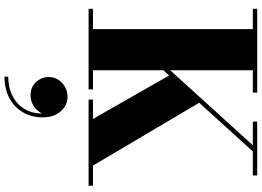

<svg xmlns="http://www.w3.org/2000/svg" viewBox="-175 -615 1164 854"><g transform="rotate(90 407.0 -188.0)"><path d="M160 -217 626 -730.5H521V-750H760.5V-730.5H653.5L187.5 -217ZM19 0V-19.5H109.5V-730.5H19V-750H392V-730.5H292.5V-19.5H377.5V0ZM423 0V-19.5H509L308 -372L430 -504L716.5 -19.5H806V0ZM321 374V357.5Q369 357.5 408 337.5Q447 317.5 468 279.2Q489 241 483.5 185.5H488.5Q489 203.5 477 220.2Q465 237 446 247.5Q427 258 405 258Q366 258 344.2 233.2Q322.5 208.5 322.5 176Q322.5 154 334.5 135Q346.5 116 366.8 104.8Q387 93.5 411 93.5Q447.5 93.5 474.8 123.5Q502 153.5 502 204.5Q502 253.5 479.5 292Q457 330.5 416.5 352.2Q376 374 321 374Z"/></g></svg>

Font: Bodoni Moda 11pt ExtraBold
Style: Regular
Weight: 800
Designer: Owen Earl
Foundry: indestructible type
Version: Version 2.004